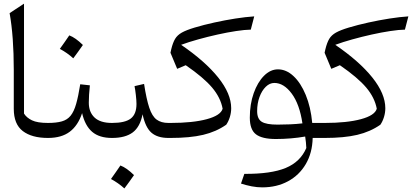

<svg xmlns="http://www.w3.org/2000/svg" viewBox="-20 -763 2279 1062"><path d="M112.8 -742.7V-134.8Q127 -111.8 157 -97.4Q187 -83 245.1 -83H245.6V0H245.1Q155.8 0 106 -38.1Q56.2 -76.2 56.2 -161.1V-376.5Q56.2 -561.5 33.2 -690.4Z M363.3 -567.4Q397.9 -554.2 438.5 -514.2Q412.1 -476.1 385.3 -440.4Q368.7 -455.6 349.9 -468.8Q331.1 -481.9 311 -492.7Q324.7 -511.2 337.2 -529.5Q349.6 -547.9 363.3 -567.4ZM245.6 0Q230 0 230 -31.7V-51.3Q230 -83 245.6 -83Q292 -83 322 -91.6Q352.1 -100.1 370.6 -123Q389.2 -146 401.1 -188Q413.1 -230 423.8 -296.9L477.1 -291Q471.2 -234.9 471.2 -194.8Q471.2 -143.1 502.9 -113Q534.7 -83 599.1 -83H599.6V0H599.1Q529.3 0 489.7 -33.9Q450.2 -67.9 434.1 -137.2Q411.6 -68.8 366 -34.4Q320.3 0 245.6 0Z M599.6 0Q584 0 584 -31.7V-51.3Q584 -83 599.6 -83Q671.9 -83 703.4 -107.4Q734.9 -131.8 734.9 -188Q734.9 -207 731.4 -237.5Q728 -268.1 724.1 -286.6L776.9 -298.8Q790 -213.9 805.7 -167Q821.3 -120.1 846.2 -101.6Q871.1 -83 911.6 -83H912.1V0H911.6Q851.1 0 817.6 -29.1Q784.2 -58.1 768.6 -130.9Q754.9 -61 714.1 -30.5Q673.3 0 599.6 0ZM646 152.3Q680.7 165.5 721.2 205.6Q694.8 243.7 668 279.3Q651.4 264.2 632.6 251Q613.8 237.8 593.8 227.1Q607.4 208.5 619.9 190.2Q632.3 171.9 646 152.3Z M1386.2 -672.4 1367.2 -599.1Q1334.5 -598.6 1286.1 -591.3Q1237.8 -584 1182.9 -571.8Q1127.9 -559.6 1075.4 -544.9Q1022.9 -530.3 981.9 -515.1Q1114.7 -424.3 1186.8 -334.5Q1258.8 -244.6 1258.8 -164.1Q1258.8 -140.1 1251.5 -116Q1244.1 -91.8 1231.4 -73.2Q1175.8 -34.2 1103.5 -17.1Q1031.2 0 922.9 0H912.1Q896.5 0 896.5 -31.7V-51.3Q896.5 -83 912.1 -83H924.3Q1046.9 -83 1123.8 -103.8Q1200.7 -124.5 1211.4 -161.6Q1200.2 -223.1 1153.1 -278.8Q1106 -334.5 1007.3 -402.3L960 -382.3L922.9 -471.2L927.2 -490.7Q936 -526.9 948.5 -547.9Q960.9 -568.8 985.8 -582.8Q1010.7 -596.7 1056.2 -610.4Q1106.4 -625.5 1165.3 -638.4Q1224.1 -651.4 1281.7 -660.4Q1339.4 -669.4 1386.2 -672.4Z M1517.6 -379.4Q1563.5 -379.4 1603.5 -342Q1643.6 -304.7 1671.1 -238Q1698.7 -171.4 1707 -83H1764.6V0H1709.5Q1707.5 83 1671.4 144.5Q1635.3 206.1 1573 239.7Q1510.7 273.4 1430.2 273.4Q1401.9 273.4 1371.8 267.6Q1341.8 261.7 1313 252.4L1331.5 198.7Q1479 199.7 1560.3 166Q1641.6 132.3 1674.3 55.7Q1673.8 38.6 1672.1 24.2Q1670.4 9.8 1668 -7.8Q1629.9 -1 1588.4 2.4Q1546.9 5.9 1505.9 5.9Q1429.7 5.9 1395.8 -20Q1361.8 -45.9 1361.8 -112.3Q1361.8 -187 1383.3 -247.6Q1404.8 -308.1 1440.2 -343.8Q1475.6 -379.4 1517.6 -379.4ZM1497.6 -304.2Q1471.7 -304.2 1450 -283Q1428.2 -261.7 1415.3 -226.3Q1402.3 -190.9 1402.3 -148.4Q1402.3 -105.5 1427.5 -89.6Q1452.6 -73.7 1515.1 -73.7Q1546.9 -73.7 1583.3 -75.2Q1619.6 -76.7 1652.8 -80.6Q1637.2 -186.5 1593.5 -245.4Q1549.8 -304.2 1497.6 -304.2Z M2238.8 -672.4 2219.7 -599.1Q2187 -598.6 2138.7 -591.3Q2090.3 -584 2035.4 -571.8Q1980.5 -559.6 1928 -544.9Q1875.5 -530.3 1834.5 -515.1Q1967.3 -424.3 2039.3 -334.5Q2111.3 -244.6 2111.3 -164.1Q2111.3 -140.1 2104 -116Q2096.7 -91.8 2084 -73.2Q2028.3 -34.2 1956.1 -17.1Q1883.8 0 1775.4 0H1764.6Q1749 0 1749 -31.7V-51.3Q1749 -83 1764.6 -83H1776.9Q1899.4 -83 1976.3 -103.8Q2053.2 -124.5 2064 -161.6Q2052.7 -223.1 2005.6 -278.8Q1958.5 -334.5 1859.9 -402.3L1812.5 -382.3L1775.4 -471.2L1779.8 -490.7Q1788.6 -526.9 1801 -547.9Q1813.5 -568.8 1838.4 -582.8Q1863.3 -596.7 1908.7 -610.4Q1959 -625.5 2017.8 -638.4Q2076.7 -651.4 2134.3 -660.4Q2191.9 -669.4 2238.8 -672.4Z"/></svg>

Font: Pinar-FD Regular
Style: FD-Regular
Weight: 400
Designer: Amin Abedi
Version: Version 3.000